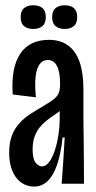

<svg xmlns="http://www.w3.org/2000/svg" viewBox="-20 -687 360 718"><path d="M107.3 10.7Q80 10.7 58.8 -4.7Q37.7 -20 26 -48.3Q14.3 -76.7 14.3 -115.7Q14.3 -154.7 25.3 -182Q36.3 -209.3 54.7 -228.5Q73 -247.7 95.2 -261.8Q117.3 -276 139.3 -288.7Q168.3 -305.7 182.2 -317Q196 -328.3 200.3 -340.8Q204.7 -353.3 204.7 -373.3Q204.7 -418 193 -440.3Q181.3 -462.7 158.3 -462.7Q139.7 -462.7 128 -446.5Q116.3 -430.3 113 -399.5Q109.7 -368.7 114.3 -323L27.7 -333.7Q24 -382.7 31 -421Q38 -459.3 55.2 -485.3Q72.3 -511.3 99.3 -524.7Q126.3 -538 163 -538Q205.7 -538 234.5 -517.2Q263.3 -496.3 277.7 -455.2Q292 -414 292 -351V-231.3Q292.7 -193.3 293 -154.7Q293.3 -116 293.7 -77.3Q294 -38.7 294 0H210.7Q214 -43.3 216.7 -86.5Q219.3 -129.7 222 -173H214Q207.3 -109.7 192.7 -68.7Q178 -27.7 156.7 -8.5Q135.3 10.7 107.3 10.7ZM136.7 -64.7Q152 -64.7 164.5 -82Q177 -99.3 185.7 -126.7Q194.3 -154 198.8 -184.7Q203.3 -215.3 203.3 -242.3V-284L232.3 -302Q224.3 -288.7 211.7 -278.2Q199 -267.7 184.2 -257.8Q169.3 -248 154.8 -236.7Q140.3 -225.3 128.7 -211Q117 -196.7 109.5 -176.3Q102 -156 102 -128.3Q102 -92.7 113.2 -78.7Q124.3 -64.7 136.7 -64.7ZM221.7 -578.7Q201 -578.7 188 -589.2Q175 -599.7 175 -623.3Q175 -646.3 187.8 -656.8Q200.7 -667.3 221.7 -667.3Q243.7 -667.3 256.2 -656.8Q268.7 -646.3 268.7 -622.7Q268.7 -599.7 255.8 -589.2Q243 -578.7 221.7 -578.7ZM103.7 -578.7Q83 -578.7 70.2 -589.2Q57.3 -599.7 57.3 -623.7Q57.3 -646.3 70.2 -656.8Q83 -667.3 103.7 -667.3Q125.3 -667.3 138.3 -657.2Q151.3 -647 151.3 -623Q151.3 -599.7 138.3 -589.2Q125.3 -578.7 103.7 -578.7Z"/></svg>

Font: Bricolage Grotesque 96pt ExtraBold Condensed
Style: Regular
Weight: 800
Width: 3
Version: Version 1.001;gftools[0.9.33.dev8+g029e19f]